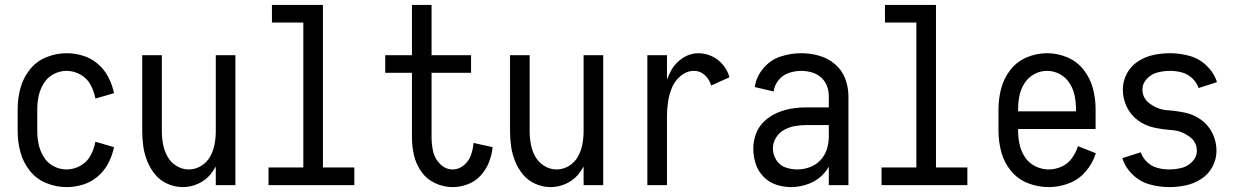

<svg xmlns="http://www.w3.org/2000/svg" viewBox="-20 -755 5040 783"><path d="M251 8Q209 8 168.5 -8.5Q128 -25 101 -59.5Q74 -94 63 -135.5Q52 -177 52 -220V-310Q52 -353 63 -394.5Q74 -436 101 -470.5Q128 -505 168.5 -521.5Q209 -538 251 -538Q286 -538 319.5 -527.5Q353 -517 379.5 -494Q406 -471 422 -440Q438 -409 445 -375L369 -353Q364 -382 349.5 -409Q335 -436 308 -451Q281 -466 251 -466Q224 -466 199 -453Q174 -440 159 -416Q144 -392 138 -365Q132 -338 132 -310V-220Q132 -192 138 -165Q144 -138 159 -114Q174 -90 199 -77Q224 -64 251 -64Q281 -64 308 -79Q335 -94 349.5 -121Q364 -148 369 -177L445 -155Q438 -121 422 -90Q406 -59 379.5 -36Q353 -13 319.5 -2.5Q286 8 251 8Z M725 8Q694 8 664 -5Q634 -18 613.5 -42.5Q593 -67 581 -96.5Q569 -126 564.5 -157Q560 -188 560 -220V-530H640V-220Q640 -193 645 -166.5Q650 -140 663 -116.5Q676 -93 699.5 -78.5Q723 -64 750 -64Q777 -64 800.5 -78.5Q824 -93 837 -116.5Q850 -140 855 -166.5Q860 -193 860 -220V-530H940V0H860V-76Q850 -58 837 -42Q816 -18 786.5 -5Q757 8 725 8Z M1075 0V-72H1217V-663H1089V-735H1297V-72H1425V0Z M1826 8Q1789 8 1754.5 -8Q1720 -24 1698.5 -54.5Q1677 -85 1668.5 -121Q1660 -157 1660 -194V-458H1551V-530H1660V-735H1740V-530H1901V-458H1740V-194Q1740 -165 1746.5 -136.5Q1753 -108 1775 -86Q1797 -64 1826 -64Q1851 -64 1871.5 -81Q1892 -98 1900.5 -122Q1909 -146 1911 -172L1989 -155Q1986 -123 1974 -93Q1962 -63 1940 -39Q1918 -15 1887.5 -3.5Q1857 8 1826 8Z M2225 8Q2194 8 2164 -5Q2134 -18 2113.5 -42.5Q2093 -67 2081 -96.5Q2069 -126 2064.5 -157Q2060 -188 2060 -220V-530H2140V-220Q2140 -193 2145 -166.5Q2150 -140 2163 -116.5Q2176 -93 2199.5 -78.5Q2223 -64 2250 -64Q2277 -64 2300.5 -78.5Q2324 -93 2337 -116.5Q2350 -140 2355 -166.5Q2360 -193 2360 -220V-530H2440V0H2360V-76Q2350 -58 2337 -42Q2316 -18 2286.5 -5Q2257 8 2225 8Z M2620 0V-530H2700V-430Q2708 -452 2720 -473Q2737 -501 2766 -519.5Q2795 -538 2828 -538Q2857 -538 2883.5 -525.5Q2910 -513 2928.5 -490.5Q2947 -468 2955 -440L2880 -406Q2874 -430 2855 -448Q2836 -466 2811 -466Q2781 -466 2756.5 -446Q2732 -426 2720.5 -398Q2709 -370 2704.5 -340.5Q2700 -311 2700 -281V0Z M3206 8Q3175 8 3145 -2Q3115 -12 3093 -35Q3071 -58 3061.5 -88Q3052 -118 3052 -149Q3052 -180 3063 -209.5Q3074 -239 3097 -260.5Q3120 -282 3148.5 -294.5Q3177 -307 3207.5 -312Q3238 -317 3269 -317H3360V-363Q3360 -385 3352 -405.5Q3344 -426 3327.5 -440Q3311 -454 3290 -460Q3269 -466 3247 -466Q3222 -466 3197 -457.5Q3172 -449 3155 -428Q3138 -407 3135 -382L3058 -400Q3064 -442 3093 -476.5Q3122 -511 3163.5 -524.5Q3205 -538 3247 -538Q3284 -538 3320 -528Q3356 -518 3384.5 -494Q3413 -470 3426.5 -435Q3440 -400 3440 -363V0H3360V-75Q3353 -63 3344 -52Q3319 -22 3282 -7Q3245 8 3206 8ZM3360 -198V-245H3269Q3246 -245 3222.5 -241Q3199 -237 3178 -225.5Q3157 -214 3144.5 -193.5Q3132 -173 3132 -149Q3132 -125 3145.5 -103Q3159 -81 3182.5 -72.5Q3206 -64 3231.5 -64Q3257 -64 3282 -73Q3307 -82 3325.5 -101.5Q3344 -121 3352 -146.5Q3360 -172 3360 -198Z M3575 0V-72H3717V-663H3589V-735H3797V-72H3925V0Z M4257 8Q4213 8 4172 -8Q4131 -24 4103 -58Q4075 -92 4063.5 -134.5Q4052 -177 4052 -220V-310Q4052 -353 4063 -394.5Q4074 -436 4100.5 -470Q4127 -504 4167 -521Q4207 -538 4250 -538Q4293 -538 4333 -521Q4373 -504 4399.5 -470Q4426 -436 4437 -394.5Q4448 -353 4448 -310V-229H4132V-220Q4132 -192 4138.5 -164Q4145 -136 4161 -112.5Q4177 -89 4203 -76.5Q4229 -64 4257 -64Q4284 -64 4309.5 -75.5Q4335 -87 4351.5 -110Q4368 -133 4376 -159L4449 -130Q4436 -89 4408 -56Q4380 -23 4339.5 -7.5Q4299 8 4257 8ZM4132 -301H4368V-310Q4368 -338 4362.5 -365Q4357 -392 4342 -415.5Q4327 -439 4302.5 -452.5Q4278 -466 4250 -466Q4222 -466 4197.5 -452.5Q4173 -439 4158 -415.5Q4143 -392 4137.5 -365Q4132 -338 4132 -310Z M4748 8Q4708 8 4668.5 -3Q4629 -14 4599 -43Q4569 -72 4557 -110L4632 -134Q4640 -111 4658 -94Q4676 -77 4699.5 -70.5Q4723 -64 4748 -64Q4773 -64 4798 -70Q4823 -76 4842 -95.5Q4861 -115 4861 -140Q4861 -177 4828.5 -199.5Q4796 -222 4759.5 -224.5Q4723 -227 4687 -234.5Q4651 -242 4621 -264Q4591 -286 4575 -319.5Q4559 -353 4559 -390Q4559 -424 4575.5 -455Q4592 -486 4621.5 -505Q4651 -524 4684.5 -531Q4718 -538 4752 -538Q4792 -538 4831.5 -527Q4871 -516 4901 -487Q4931 -458 4943 -420L4868 -396Q4860 -419 4842 -436Q4824 -453 4800.5 -459.5Q4777 -466 4752 -466Q4727 -466 4702 -460Q4677 -454 4658 -434.5Q4639 -415 4639 -390Q4639 -353 4671.5 -330.5Q4704 -308 4740.5 -305.5Q4777 -303 4813 -295.5Q4849 -288 4879 -266Q4909 -244 4925 -210.5Q4941 -177 4941 -140Q4941 -106 4924.5 -75Q4908 -44 4878.5 -25Q4849 -6 4815.5 1Q4782 8 4748 8Z"/></svg>

Font: Iosevka SS08
Style: Regular
Weight: 400
Monospace: yes
Designer: Belleve Invis
Foundry: Belleve Invis
Version: 2.1.0; ttfautohint (v1.8.2)